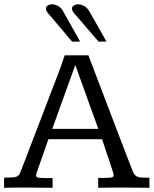

<svg xmlns="http://www.w3.org/2000/svg" viewBox="-25 -893 731 913"><path d="M395.5 -629.9Q395.5 -629.9 403.8 -607.9Q412.1 -585.9 425.8 -549.8Q439.5 -513.7 457.3 -467.5Q475.1 -421.4 493.4 -372.8Q511.7 -324.2 529.5 -277.8Q547.4 -231.4 561.5 -194.6Q575.7 -157.7 584.5 -134.5Q593.3 -111.3 593.8 -109.9Q602.5 -86.9 608.2 -74.5Q613.8 -62 622.1 -56.2Q630.4 -50.3 644.8 -49.1Q659.2 -47.9 685.5 -47.9V0Q658.2 0 631.3 -0.5Q604.5 -1 575.7 -1Q560.1 -1 545.4 -1Q530.8 -1 515.1 -1Q499.5 -1 481.9 -0.7Q464.4 -0.5 442.4 0Q442.4 -3.9 442.1 -12Q441.9 -20 441.9 -27.8V-46.9Q464.4 -46.9 478.5 -47.1Q492.7 -47.4 501 -48.6Q509.3 -49.8 512.5 -52.5Q515.6 -55.2 515.6 -60.1Q514.6 -62.5 514.2 -66.4Q513.7 -70.3 512.2 -75.7L460.4 -231H205.1Q204.6 -230 200.7 -218.5Q196.8 -207 190.9 -190.2Q185.1 -173.3 178.2 -153.8Q171.4 -134.3 165.3 -117.4Q159.2 -100.6 155.3 -89.1Q151.4 -77.6 151.4 -77.1Q146.5 -64.9 146.5 -59.6Q146.5 -50.3 156.5 -48.3Q166.5 -46.4 189.9 -46.4H225.1V0Q197.8 0 170.7 -0.5Q143.6 -1 115.7 -1Q101.1 -1 87.6 -1Q74.2 -1 60.1 -1Q45.9 -1 30 -0.7Q14.2 -0.5 -5.4 0V-48.3Q19 -48.8 33 -49.3Q46.9 -49.8 54.7 -53.2Q62.5 -56.6 66.7 -63.5Q70.8 -70.3 75.7 -83.5Q76.2 -85 81.8 -99.4Q87.4 -113.8 96.4 -137.2Q105.5 -160.6 117.2 -191.7Q128.9 -222.7 142.3 -257.3Q155.8 -292 169.7 -328.4Q183.6 -364.7 196.8 -399.4Q210 -434.1 221.9 -465.1Q233.9 -496.1 242.9 -519.5Q252 -543 257.3 -557.4Q262.7 -571.8 263.2 -573.2L282.7 -629.9ZM223.6 -280.3H442.4L333 -584ZM356 -695.3H317.4L215.8 -815.9Q206.5 -825.2 200 -834.7Q193.4 -844.2 193.4 -852.1Q193.4 -861.8 202.4 -867.2Q211.4 -872.6 221.7 -872.6Q235.4 -872.6 250 -865.2Q264.6 -857.9 274.4 -840.8ZM481.4 -695.3H443.4L339.4 -816.4Q330.1 -825.7 323.7 -834.7Q317.4 -843.8 317.4 -852.1Q317.4 -861.8 326.4 -867.2Q335.4 -872.6 345.7 -872.6Q358.4 -872.6 372.1 -866.2Q385.7 -859.9 397 -844.2Z"/></svg>

Font: Kameron
Style: Regular
Weight: 400
Version: Version 1.000